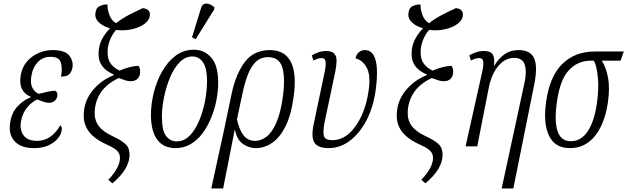

<svg xmlns="http://www.w3.org/2000/svg" viewBox="-20 -827 3545 1085"><path d="M172 10Q97 10 61.5 -30Q26 -70 38 -137Q47 -193 80.5 -227.5Q114 -262 153 -277L154 -280Q119 -294 104 -324.5Q89 -355 97 -401Q105 -448 132.5 -479.5Q160 -511 198 -527.5Q236 -544 277 -544Q347 -544 371.5 -513Q396 -482 389 -442Q385 -422 371.5 -408Q358 -394 325 -394Q334 -444 323.5 -475Q313 -506 266 -506Q223 -506 194.5 -477Q166 -448 158 -402Q149 -354 165 -327.5Q181 -301 201 -297Q224 -303 248.5 -308.5Q273 -314 293 -314Q298 -311 302 -303Q306 -295 304 -282Q301 -268 288.5 -257Q276 -246 258 -246Q243 -246 227.5 -251Q212 -256 190 -265Q176 -259 157 -243.5Q138 -228 122 -203.5Q106 -179 99 -143Q90 -95 112.5 -63Q135 -31 190 -31Q270 -31 321 -119Q325 -115 328 -107.5Q331 -100 328 -87Q324 -65 305.5 -43Q287 -21 253.5 -5.5Q220 10 172 10Z M615 209 592 189Q658 120 658 65Q658 43 643.5 27Q629 11 596 -4Q520 -37 486.5 -78Q453 -119 453 -174Q453 -252 501 -312.5Q549 -373 622 -402L623 -406Q603 -414 583 -428.5Q563 -443 550 -466Q537 -489 537 -523Q537 -567 555 -602.5Q573 -638 602 -667Q565 -677 540.5 -699Q516 -721 519 -751Q522 -783 543 -792.5Q564 -802 587 -802Q588 -768 599.5 -739Q611 -710 636 -696Q670 -723 710 -743.5Q750 -764 787 -781Q811 -778 819 -768Q827 -758 827 -746Q827 -716 799 -694Q771 -672 727 -662Q683 -652 636 -658Q614 -633 601 -600Q588 -567 588 -531Q588 -489 607.5 -465Q627 -441 656 -428Q688 -442 716.5 -448.5Q745 -455 763 -455Q772 -441 772 -422Q772 -397 758 -382.5Q744 -368 718 -368Q705 -368 690 -372.5Q675 -377 651 -386Q581 -353 548 -301.5Q515 -250 515 -186Q515 -145 538.5 -114Q562 -83 617 -57Q665 -35 688.5 -13.5Q712 8 712 48Q712 128 615 209Z M972 10Q904 10 868.5 -38Q833 -86 833 -178Q833 -239 849 -303.5Q865 -368 896 -423Q927 -478 972 -512Q1017 -546 1076 -546Q1134 -546 1173.5 -502Q1213 -458 1213 -358Q1213 -314 1203.5 -263.5Q1194 -213 1174.5 -164.5Q1155 -116 1126.5 -76.5Q1098 -37 1059 -13.5Q1020 10 972 10ZM979 -28Q1014 -28 1041.5 -51Q1069 -74 1089.5 -112Q1110 -150 1123.5 -195Q1137 -240 1143.5 -285Q1150 -330 1150 -367Q1150 -442 1127 -475Q1104 -508 1067 -508Q1027 -508 995 -475Q963 -442 941 -389.5Q919 -337 907 -278Q895 -219 895 -167Q895 -89 918.5 -58.5Q942 -28 979 -28ZM1086 -606 1065 -616 1116 -781Q1122 -801 1135.5 -805Q1149 -809 1164.5 -803Q1180 -797 1192 -785L1190 -773Z M1288 -293Q1312 -408 1363 -476Q1414 -544 1505 -544Q1589 -544 1623.5 -477.5Q1658 -411 1639 -278Q1625 -175 1593 -112Q1561 -49 1517.5 -19.5Q1474 10 1425 10Q1389 10 1354.5 -12.5Q1320 -35 1308 -92H1306L1241 238H1174L1244 -83ZM1422 -31Q1455 -31 1486 -54.5Q1517 -78 1541 -132Q1565 -186 1578 -277Q1593 -384 1576 -444Q1559 -504 1495 -504Q1453 -504 1425.5 -477.5Q1398 -451 1380 -403.5Q1362 -356 1349 -293L1319 -152Q1332 -93 1356.5 -62Q1381 -31 1422 -31Z M1837 10Q1776 10 1756.5 -21.5Q1737 -53 1753 -127L1816 -426Q1823 -464 1819.5 -481.5Q1816 -499 1796 -499Q1780 -499 1751 -485L1742 -514Q1762 -526 1782 -532.5Q1802 -539 1822 -539Q1857 -539 1870 -523Q1883 -507 1882 -481Q1881 -455 1875 -424L1815 -140Q1804 -85 1810 -60Q1816 -35 1859 -35Q1909 -35 1951 -71.5Q1993 -108 2022.5 -171.5Q2052 -235 2063 -314Q2076 -403 2052 -445.5Q2028 -488 1989 -497Q1994 -521 2009 -532.5Q2024 -544 2041 -544Q2075 -544 2091.5 -514.5Q2108 -485 2110 -434Q2112 -383 2103 -318Q2090 -222 2051.5 -148Q2013 -74 1957.5 -32Q1902 10 1837 10Z M2384 209 2361 189Q2427 120 2427 65Q2427 43 2412.5 27Q2398 11 2365 -4Q2289 -37 2255.5 -78Q2222 -119 2222 -174Q2222 -252 2270 -312.5Q2318 -373 2391 -402L2392 -406Q2372 -414 2352 -428.5Q2332 -443 2319 -466Q2306 -489 2306 -523Q2306 -567 2324 -602.5Q2342 -638 2371 -667Q2334 -677 2309.5 -699Q2285 -721 2288 -751Q2291 -783 2312 -792.5Q2333 -802 2356 -802Q2357 -768 2368.5 -739Q2380 -710 2405 -696Q2439 -723 2479 -743.5Q2519 -764 2556 -781Q2580 -778 2588 -768Q2596 -758 2596 -746Q2596 -716 2568 -694Q2540 -672 2496 -662Q2452 -652 2405 -658Q2383 -633 2370 -600Q2357 -567 2357 -531Q2357 -489 2376.5 -465Q2396 -441 2425 -428Q2457 -442 2485.5 -448.5Q2514 -455 2532 -455Q2541 -441 2541 -422Q2541 -397 2527 -382.5Q2513 -368 2487 -368Q2474 -368 2459 -372.5Q2444 -377 2420 -386Q2350 -353 2317 -301.5Q2284 -250 2284 -186Q2284 -145 2307.5 -114Q2331 -83 2386 -57Q2434 -35 2457.5 -13.5Q2481 8 2481 48Q2481 128 2384 209Z M2815 238 2943 -355Q2958 -421 2945.5 -460.5Q2933 -500 2886 -500Q2834 -500 2795 -453Q2756 -406 2741 -326L2677 0H2611L2706 -426Q2714 -464 2710.5 -481.5Q2707 -499 2687 -499Q2670 -499 2641 -485L2632 -514Q2652 -526 2672.5 -532.5Q2693 -539 2712 -539Q2755 -539 2766 -516.5Q2777 -494 2771 -456H2773Q2802 -501 2834 -522.5Q2866 -544 2911 -544Q2977 -544 2998 -498.5Q3019 -453 3000 -355L2881 238Z M3200 10Q3117 10 3083 -59Q3049 -128 3066 -252Q3086 -395 3157.5 -465.5Q3229 -536 3341 -536H3505L3487 -484H3381Q3405 -446 3416 -388.5Q3427 -331 3415 -246Q3404 -171 3376.5 -113.5Q3349 -56 3305 -23Q3261 10 3200 10ZM3206 -29Q3264 -29 3301.5 -85.5Q3339 -142 3353 -243Q3365 -324 3358.5 -390Q3352 -456 3336 -484H3318Q3244 -484 3194 -429.5Q3144 -375 3127 -250Q3112 -145 3130.5 -87Q3149 -29 3206 -29Z"/></svg>

Font: Noto Serif ExtraCondensed Light
Style: Italic
Weight: 300
Width: 2
Italic angle: -12°
Designer: Monotype Design Team
Foundry: Monotype Imaging Inc.
Version: Version 2.014; ttfautohint (v1.8.4.7-5d5b)